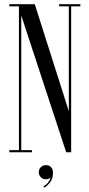

<svg xmlns="http://www.w3.org/2000/svg" viewBox="-20 -720 421 908"><path d="M24 0V-10H69.5V-690H24V-700H144.5L305.5 -194V-690H259.5V-700H360V-690H316.5V0H293L80.5 -647V-10H131V0ZM189.5 167.5 185.5 161Q198 155 207 143.5Q216 132 219 120Q209 128 197 128Q182.5 128 173 118.2Q163.5 108.5 163.5 94.5Q163.5 80 173.2 70.5Q183 61 197 61Q213 61 221.8 71Q230.5 81 230.5 95.5Q230.5 126.5 216 143.8Q201.5 161 189.5 167.5Z"/></svg>

Font: Imbue 100pt
Style: Regular
Weight: 400
Designer: Tyler Finck
Foundry: Etcetera Type Company
Version: Version 1.102; ttfautohint (v1.8.3)